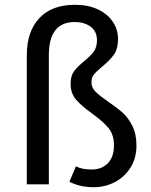

<svg xmlns="http://www.w3.org/2000/svg" viewBox="-20 -770 630 802"><path d="M473 -607Q473 -566 456 -542Q439 -518 407 -492Q383 -472 372.5 -459Q362 -446 362 -427Q362 -404 379 -387Q396 -370 431 -346Q469 -320 492.5 -299Q516 -278 533 -244Q550 -210 550 -162Q550 -110 525.5 -70.5Q501 -31 460 -9.5Q419 12 372 12Q313 12 270 -11L297 -75Q323 -62 363 -62Q405 -62 430.5 -88Q456 -114 456 -163Q456 -208 432.5 -236Q409 -264 363 -297Q320 -328 297.5 -354Q275 -380 275 -420Q275 -453 289 -472Q303 -491 332 -515Q359 -537 372 -555Q385 -573 385 -602Q385 -639 358.5 -658.5Q332 -678 292 -678Q184 -678 184 -539V0H92V-539Q92 -639 144.5 -694.5Q197 -750 293 -750Q348 -750 388.5 -731Q429 -712 451 -679.5Q473 -647 473 -607Z"/></svg>

Font: FiraGO
Style: Regular
Weight: 400
Designer: bBox Type
Foundry: bBox Type GmbH
Version: Version 1.001;April 20, 2020;FontCreator 12.0.0.2555 64-bit